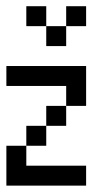

<svg xmlns="http://www.w3.org/2000/svg" viewBox="-20 -582 352 602"><path d="M0 -312.5V-375H62.5V-312.5ZM62.5 -312.5V-375H125V-312.5ZM125 -312.5V-375H187.5V-312.5ZM187.5 -312.5V-375H250V-312.5ZM187.5 -250V-312.5H250V-250ZM125 -187.5V-250H187.5V-187.5ZM62.5 -125V-187.5H125V-125ZM0 -62.5V-125H62.5V-62.5ZM0 0V-62.5H62.5V0ZM62.5 0V-62.5H125V0ZM125 0V-62.5H187.5V0ZM187.5 0V-62.5H250V0ZM62.5 -500V-562.5H125V-500ZM125 -437.5V-500H187.5V-437.5ZM187.5 -500V-562.5H250V-500Z"/></svg>

Font: AprilSans
Style: Regular
Weight: 400
Designer: typesprite
Version: Version 1.001;PS 001.001;hotconv 1.0.88;makeotf.lib2.5.64775